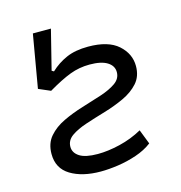

<svg xmlns="http://www.w3.org/2000/svg" viewBox="-99 -734 784 832"><g transform="rotate(-15 293.0 -318.0)"><path d="M252.4 9.8Q169.9 9.8 117.4 -22Q64.9 -53.7 64.9 -118.7Q64.9 -166 91.3 -196.5Q117.7 -227.1 159.2 -246.8Q200.7 -266.6 247.6 -280.8Q294.4 -294.9 335.9 -308.6Q377.4 -322.3 403.8 -340.8Q430.2 -359.4 430.2 -388.7Q430.2 -417 403.3 -433.8Q376.5 -450.7 324.2 -450.7Q277.8 -450.7 235.8 -434.8Q193.8 -418.9 134.3 -383.8L81.1 -406.7L122.1 -644.5H203.1L158.7 -467.3L168 -461.9Q200.2 -492.2 240.5 -509.8Q280.8 -527.3 337.9 -527.3Q428.2 -527.3 472.7 -487.5Q517.1 -447.8 517.1 -392.6Q517.1 -346.7 490.7 -317.1Q464.4 -287.6 422.9 -268.3Q381.3 -249 334.5 -235.1Q287.6 -221.2 246.1 -207.5Q204.6 -193.8 178.2 -175.3Q151.9 -156.7 151.9 -127.4Q151.9 -100.6 178 -83.7Q204.1 -66.9 259.3 -66.9Q305.2 -66.9 359.1 -79.8Q413.1 -92.8 460.4 -119.1L485.8 -53.7Q455.1 -30.3 413.8 -16.4Q372.6 -2.4 330.1 3.7Q287.6 9.8 252.4 9.8Z"/></g></svg>

Font: Cascadia Mono PL SemiLight
Style: Italic
Weight: 350
Italic angle: -10°
Monospace: yes
Designer: Aaron Bell
Foundry: Saja Typeworks
Version: Version 2404.023; ttfautohint (v1.8.4)